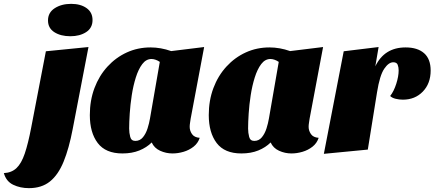

<svg xmlns="http://www.w3.org/2000/svg" viewBox="-141 -776 2254 996"><path d="M224 -588Q174 -588 141 -609Q108 -630 108 -670Q108 -711 143 -733.5Q178 -756 228 -756Q277 -756 308 -734Q339 -712 339 -672Q339 -631 306 -609.5Q273 -588 224 -588ZM9 200Q-36 200 -72.5 182.5Q-109 165 -121 122Q-81 120 -55.5 96Q-30 72 -12.5 20.5Q5 -31 21 -115L97 -510L318 -532L236 -106Q217 -6 189 62.5Q161 131 118 165.5Q75 200 9 200Z M494 20Q407 20 366 -34Q325 -88 325 -179Q325 -255 349 -319Q373 -383 416.5 -430.5Q460 -478 517 -504Q574 -530 640 -530Q693 -530 747 -511L918 -532L848 -160Q847 -152 845 -140Q843 -128 843 -118Q843 -98 855 -80.5Q867 -63 895 -61Q886 -33 863 -15Q840 3 811 11.5Q782 20 754 20Q720 20 689.5 6Q659 -8 646 -37Q620 -11 582 4.5Q544 20 494 20ZM561 -45Q585 -45 600.5 -64Q616 -83 624.5 -110Q633 -137 637 -161L688 -455Q676 -463 665 -466.5Q654 -470 645 -470Q617 -470 597 -443.5Q577 -417 563.5 -374Q550 -331 542.5 -282Q535 -233 532 -187Q529 -141 529 -109Q529 -87 534.5 -66Q540 -45 561 -45Z M1111 20Q1024 20 983 -34Q942 -88 942 -179Q942 -255 966 -319Q990 -383 1033.5 -430.5Q1077 -478 1134 -504Q1191 -530 1257 -530Q1310 -530 1364 -511L1535 -532L1465 -160Q1464 -152 1462 -140Q1460 -128 1460 -118Q1460 -98 1472 -80.5Q1484 -63 1512 -61Q1503 -33 1480 -15Q1457 3 1428 11.5Q1399 20 1371 20Q1337 20 1306.5 6Q1276 -8 1263 -37Q1237 -11 1199 4.5Q1161 20 1111 20ZM1178 -45Q1202 -45 1217.5 -64Q1233 -83 1241.5 -110Q1250 -137 1254 -161L1305 -455Q1293 -463 1282 -466.5Q1271 -470 1262 -470Q1234 -470 1214 -443.5Q1194 -417 1180.5 -374Q1167 -331 1159.5 -282Q1152 -233 1149 -187Q1146 -141 1146 -109Q1146 -87 1151.5 -66Q1157 -45 1178 -45Z M1539 22 1642 -510 1823 -532 1806 -432Q1853 -530 1963 -530Q2025 -530 2059 -500Q2093 -470 2093 -410Q2093 -343 2052.5 -301Q2012 -259 1949 -259Q1930 -259 1911.5 -263.5Q1893 -268 1883 -278Q1902 -302 1914.5 -341Q1927 -380 1927 -411Q1927 -427 1922 -440Q1917 -453 1899 -453Q1875 -453 1852 -419Q1829 -385 1815 -298L1767 0Z"/></svg>

Font: Sansita Swashed Black
Style: Regular
Weight: 900
Designer: Pablo Cosgaya
Foundry: Omnibus-Type
Version: Version 1.003; ttfautohint (v1.8.3)